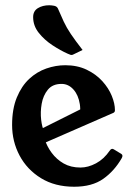

<svg xmlns="http://www.w3.org/2000/svg" viewBox="-20 -699 493 730"><path d="M443 -98Q415 -49 372.5 -19Q330 11 262 11Q189 11 136 -21.5Q83 -54 54.5 -107.5Q26 -161 26 -224Q26 -285 44 -328.5Q62 -372 91 -399Q120 -426 156 -438.5Q192 -451 228 -451Q274 -451 309.5 -434Q345 -417 369 -390.5Q393 -364 405 -334.5Q417 -305 417 -280Q417 -278 416.5 -276Q416 -274 414 -272Q412 -270 409 -269L102 -135L93 -187L341 -311L275 -225Q289 -268 283.5 -303Q278 -338 259 -359Q240 -380 214 -380Q180 -380 162 -358Q144 -336 138.5 -304.5Q133 -273 136.5 -243.5Q140 -214 148 -200L150 -170Q158 -143 176.5 -118Q195 -93 222 -77.5Q249 -62 286 -62Q315 -62 345 -78Q375 -94 397 -126Q404 -137 413 -131L441 -114Q449 -109 443 -98ZM294 -509 261 -493Q256 -490 252 -490Q248 -490 244.5 -492Q241 -494 237 -495Q210 -507 179.5 -527Q149 -547 127.5 -574Q106 -601 106 -634Q106 -657 124 -668Q142 -679 167 -679Q176 -679 186 -677Q196 -675 200 -667Q212 -639 222.5 -616.5Q233 -594 249.5 -569.5Q266 -545 294 -509Z"/></svg>

Font: Young Serif Light
Style: Regular
Weight: 300
Designer: Bastien Sozeau
Foundry: NBR — Bastien Sozeau
Version: Version 5.001